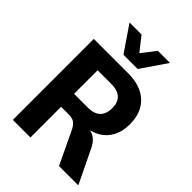

<svg xmlns="http://www.w3.org/2000/svg" viewBox="-261 -1057 1182 1182"><g transform="rotate(45 330.0 -466.0)"><path d="M72 0V-705H370Q480 -705 540.5 -648.5Q601 -592 601 -490Q601 -428 577 -383Q553 -338 510 -313Q467 -288 409 -284L414 -293L443 -292Q473 -289 497 -270.5Q521 -252 539 -213L642 0H474L371 -216Q361 -235 350 -246.5Q339 -258 324.5 -262.5Q310 -267 290 -267H225V0ZM225 -380H347Q399 -380 426.5 -406.5Q454 -433 454 -484Q454 -534 426.5 -559.5Q399 -585 346 -585H225ZM270 -765 156 -932H261L332 -841L403 -932H508L394 -765Z"/></g></svg>

Font: Nunito Sans 10pt SemiCondensed ExtraBold
Style: Regular
Weight: 800
Width: 4
Designer: Vernon Adams
Foundry: Vernon Adams
Version: Version 3.101;gftools[0.9.27]